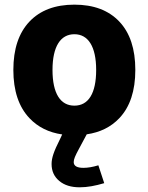

<svg xmlns="http://www.w3.org/2000/svg" viewBox="-20 -568 628 814"><path d="M295.4 -548.3C213.9 -548.3 150.4 -524.4 105 -476.6C59.6 -428.7 36.6 -360.4 36.6 -271.5C36.6 -183.1 59.6 -114.7 105 -66.9C140.6 -29.3 186.5 -6.3 243.7 2L233.9 22.9C208 74.2 198.7 101.6 198.7 127.4C198.7 157.2 209.5 181.2 231.4 199.2C252.9 217.3 281.7 226.1 317.9 226.1C350.6 226.1 384.3 219.7 421.9 208.5L397 132.8C373 140.1 352.1 143.6 333.5 143.6C306.2 143.6 292.5 135.3 292.5 119.1C292.5 107.4 298.3 93.3 314.5 63.5L347.7 1.5C404.3 -6.8 450.2 -29.3 485.8 -66.9C531.2 -114.7 553.7 -183.1 553.7 -271.5C553.7 -360.4 531.2 -428.7 485.8 -476.6C440.4 -524.4 377 -548.3 295.4 -548.3ZM295.4 -422.9C353.5 -422.9 387.7 -371.1 387.7 -271.5C387.7 -171.4 354.5 -120.1 295.4 -120.1C236.3 -120.1 202.6 -171.4 202.6 -271.5C202.6 -371.1 236.8 -422.9 295.4 -422.9Z"/></svg>

Font: Estedad ExtraBold
Style: Regular
Weight: 800
Designer: Amin Abedi
Version: Version 7.3